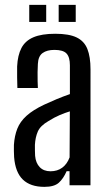

<svg xmlns="http://www.w3.org/2000/svg" viewBox="-20 -743 435 770"><path d="M158.1 6.4Q101.9 6.4 71.6 -22.9Q41.3 -52.2 36.6 -112.8Q36.1 -125.2 35.7 -137.5Q35.3 -149.7 35.8 -162.1Q38.2 -198.3 49.4 -226.9Q60.7 -255.4 86.5 -278.7Q112.3 -302 156.8 -323.1Q180.9 -334.3 207.3 -345.4Q233.8 -356.4 260.3 -365.6V-481.4Q260.3 -513.9 246.8 -528.4Q233.3 -542.9 198.3 -542.9Q168.5 -542.9 151 -530.4Q133.4 -517.9 131.9 -486.8Q131 -472.4 130.7 -453.5Q130.5 -434.5 130.9 -416.8Q131.4 -399 131.9 -390.1H49.7Q49.2 -409.9 48.7 -432.6Q48.2 -455.3 48.7 -476.5Q50.8 -521.5 66 -550.5Q81.2 -579.5 114 -593.5Q146.9 -607.6 201.7 -607.6Q256.6 -607.6 287.2 -592.9Q317.8 -578.2 330.4 -546.6Q343 -515 343 -464.5L342.8 0H258.9V-56.3H247.1Q234.2 -26.6 215.8 -10.1Q197.3 6.4 158.1 6.4ZM182.5 -56.1Q210.1 -56.1 229.6 -70.5Q249.1 -84.9 259.1 -111.8L260.1 -296.4Q240.6 -290.4 219.7 -281.6Q198.7 -272.7 174.2 -257.4Q141.6 -238.6 131.6 -215.4Q121.6 -192.2 120 -162.1Q119.9 -148.8 120.1 -139Q120.3 -129.1 120.8 -118.2Q123.3 -89.4 139.3 -72.7Q155.3 -56.1 182.5 -56.1ZM215.3 -655V-723.4H283.7V-655ZM97.3 -655V-723.4H165.3V-655Z"/></svg>

Font: Big Shoulders Thin
Style: Regular
Weight: 100
Version: Version 2.002